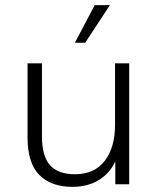

<svg xmlns="http://www.w3.org/2000/svg" viewBox="-20 -716 610 746"><path d="M261 10Q179 10 133 -36Q87 -82 87 -182V-470H143V-187Q143 -109 174.5 -74Q206 -39 271 -39Q347 -39 387 -91Q427 -143 427 -231V-470H482V0H428V-89Q407 -43 364 -16.5Q321 10 261 10ZM271 -550 348 -696H407L311 -550Z"/></svg>

Font: Gantari Light
Style: Regular
Weight: 300
Designer: Anugrah Pasau
Foundry: Lafontype
Version: Version 1.000; ttfautohint (v1.8.3)